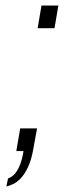

<svg xmlns="http://www.w3.org/2000/svg" viewBox="-20 -546 269 694"><path d="M3 128 9 99Q24 94 35 80.5Q46 67 53.5 46.5Q61 26 65 0H39L53 -82H114L101 -11Q94 31 81.5 57.5Q69 84 54.5 99Q40 114 26 120Q12 126 3 128ZM116 -444 130 -526H191L177 -444Z"/></svg>

Font: Archivo Condensed Thin
Style: Italic
Weight: 250
Width: 3
Italic angle: -10°
Designer: Hector Gatti
Foundry: Omnibus-Type
Version: Version 2.001